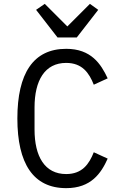

<svg xmlns="http://www.w3.org/2000/svg" viewBox="-20 -963 640 995"><path d="M323 12C452 12 504 -65 538 -141L466 -174C442 -113 406 -61 323 -61C212 -61 159 -152 159 -292V-406C159 -546 212 -637 323 -637C406 -637 442 -585 466 -524L538 -557C503 -632 452 -710 323 -710C152 -710 70 -582 70 -349C70 -116 152 12 323 12ZM378 -769 489 -912 446 -943 329 -826 212 -943 167 -912 278 -769Z"/></svg>

Font: IBM Mono
Style: Regular
Weight: 400
Monospace: yes
Designer: Mike Abbink, Paul van der Laan, Pieter van Rosmalen
Foundry: Bold Monday
Version: Version 2.3